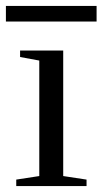

<svg xmlns="http://www.w3.org/2000/svg" viewBox="-34 -630 347 650"><path d="M180 -34 259 -22V0H21V-22L99 -34V-425L34 -437V-459H180ZM-14 -557V-610H293V-557Z"/></svg>

Font: Libra Serif Modern
Style: Regular
Weight: 400
Designer: Stefan Peev, Context Ltd
Foundry: Stefan Peev, Context Ltd
Version: Version 1.000